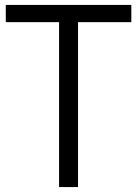

<svg xmlns="http://www.w3.org/2000/svg" viewBox="-20 -760 557 780"><path d="M220 0V-670H3.5V-740H513.5V-670H297V0Z"/></svg>

Font: Encode Sans Condensed
Style: Regular
Weight: 400
Width: 3
Designer: Multiple Designers
Foundry: Impallari Type
Version: Version 2.000